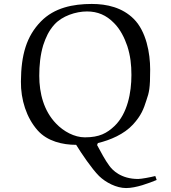

<svg xmlns="http://www.w3.org/2000/svg" viewBox="-20 -718 868 973"><path d="M767 174C744 180 696 189 680 189C592 189 549 143 534 122C514 96 488 47 472 17L476 7C539 -8 609 -38 654 -87C696 -133 708 -166 722 -210C736 -251 741 -269 741 -366C741 -449 721 -559 658 -622C600 -680 522 -698 445 -698C350 -698 255 -679 187 -609C114 -534 87 -440 86 -305C85 -213 114 -121 171 -57C220 -2 297 16 366 16C393 60 445 137 482 174C516 207 570 235 619 235C670 235 735 210 774 194ZM410 -22C357 -22 302 -52 264 -92C202 -156 179 -245 179 -334C179 -386 184 -439 199 -489C212 -528 227 -562 256 -594C295 -637 364 -660 421 -660C475 -660 519 -641 557 -602C589 -571 611 -526 625 -485C641 -435 646 -390 646 -338C646 -248 626 -143 561 -80C522 -43 484 -22 410 -22Z"/></svg>

Font: Neo Euler
Style: Euler
Weight: 500
Designer: Hermann Zapf
Version: Version 000.002